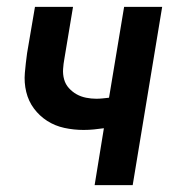

<svg xmlns="http://www.w3.org/2000/svg" viewBox="-20 -540 515 560"><path d="M256 0 283 -166Q269 -164 254 -162.5Q239 -161 224 -161Q195 -161 167.5 -167Q140 -173 117.5 -187.5Q95 -202 79 -223.5Q63 -245 56.5 -272Q50 -299 52.5 -327.5Q55 -356 59 -385L82 -520H193L168 -370Q165 -354 164 -338.5Q163 -323 167 -308.5Q171 -294 181 -283Q191 -272 203.5 -265Q216 -258 231 -255Q246 -252 261 -252Q270 -252 279.5 -253Q289 -254 298 -255L342 -520H453L367 0Z"/></svg>

Font: Iosevka QP
Style: Bold Italic
Weight: 700
Italic angle: -9°
Designer: Belleve Invis
Foundry: Belleve Invis
Version: Version 20.0.0; ttfautohint (v1.8.4)